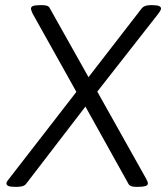

<svg xmlns="http://www.w3.org/2000/svg" viewBox="-20 -722 651 744"><path d="M38 2Q19 2 12 -1.5Q5 -5 5 -12Q5 -16 9.5 -22Q14 -28 18 -33L276 -366L106 -670Q104 -676 102 -680.5Q100 -685 100 -688Q100 -696 108.5 -699Q117 -702 135 -702H143Q155 -702 162.5 -699.5Q170 -697 173 -690L323 -423L528 -688Q534 -696 543 -699Q552 -702 563 -702H571Q589 -702 596.5 -698.5Q604 -695 604 -689Q604 -685 600 -678.5Q596 -672 592 -667L357 -367L546 -30Q549 -24 551 -19.5Q553 -15 553 -11Q553 -4 543.5 -1Q534 2 517 2H507Q495 2 487.5 -1Q480 -4 477 -11L311 -309L83 -12Q78 -4 68.5 -1Q59 2 48 2Z"/></svg>

Font: Asap Light
Style: Italic
Weight: 300
Italic angle: -6°
Designer: Pablo Cosgaya
Foundry: Omnibus-Type
Version: Version 3.001